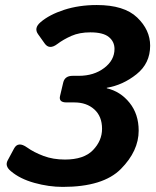

<svg xmlns="http://www.w3.org/2000/svg" viewBox="-20 -731 626 768"><path d="M23.4 -46.4Q-1.5 -66.9 10.7 -89.4L36.1 -136.7Q52.2 -167 88.4 -141.1Q115.7 -121.6 154.1 -107.2Q192.4 -92.8 239.7 -92.8Q315.4 -92.8 351.8 -130.4Q388.2 -168 388.2 -215.8Q388.2 -265.6 357.2 -293.5Q326.2 -321.3 277.8 -321.3H246.1Q213.9 -321.3 220.2 -347.2L232.9 -400.9Q239.3 -427.7 270.5 -427.7H294.9Q355.5 -427.7 396.7 -459Q438 -490.2 438 -535.2Q438 -564.5 415.3 -583Q392.6 -601.6 341.3 -601.6Q297.9 -601.6 265.6 -587.4Q233.4 -573.2 209 -554.7Q177.2 -530.8 158.7 -557.1L132.3 -594.2Q114.7 -618.7 142.1 -642.1Q177.2 -672.4 236.6 -691.7Q295.9 -710.9 367.2 -710.9Q476.6 -710.9 528.6 -661.1Q580.6 -611.3 580.6 -548.3Q580.6 -477.5 526.1 -434.1Q471.7 -390.6 407.2 -379.9V-377.9Q461.9 -365.2 498.3 -319.8Q534.7 -274.4 534.7 -208.5Q534.7 -127 463.6 -55.2Q392.6 16.6 231 16.6Q175.3 16.6 117.4 0.5Q59.6 -15.6 23.4 -46.4Z"/></svg>

Font: Istok
Style: Bold Italic
Weight: 700
Italic angle: -13°
Designer: Andrey V. Panov
Foundry: Andrey V. Panov
Version: Version 1.0.3